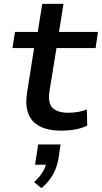

<svg xmlns="http://www.w3.org/2000/svg" viewBox="-20 -662 523 986"><path d="M295 9Q227 9 184 -13.5Q141 -36 125 -79.5Q109 -123 119 -186L155 -415H44L57 -498H174L197 -642H306L283 -498H483L471 -415H270L234 -193Q225 -134 249.5 -108.5Q274 -83 331 -83Q356 -83 380 -87Q404 -91 426 -100L428 -17Q400 -3 365.5 3Q331 9 295 9ZM193 304 155 273Q184 247 199.5 221Q215 195 219 169L235 184H160L176 80H291L280 155Q272 199 251 236Q230 273 193 304Z"/></svg>

Font: Nunito Sans 7pt SemiExpanded SemiBold
Style: Italic
Weight: 600
Width: 6
Italic angle: -9°
Designer: Vernon Adams
Foundry: Vernon Adams
Version: Version 3.101;gftools[0.9.27]